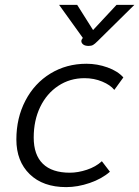

<svg xmlns="http://www.w3.org/2000/svg" viewBox="-20 -756 570 786"><path d="M47 -185Q47 -273 84 -344Q121 -415 186.5 -455Q252 -495 334 -495Q378 -495 420 -480Q462 -465 485 -439L448 -388Q432 -408 398.5 -422Q365 -436 326 -436Q266 -436 218.5 -404.5Q171 -373 144.5 -318Q118 -263 118 -193Q118 -122 155.5 -85.5Q193 -49 266 -49Q299 -49 335.5 -61Q372 -73 397 -96L430 -53Q397 -24 347.5 -7Q298 10 251 10Q156 10 101.5 -43Q47 -96 47 -185ZM313 -588Q313 -593 316 -596L319 -601L222 -736H296L361 -633L457 -736H530L379 -587Q368 -576 361 -572Q354 -568 343 -568Q328 -568 320.5 -574Q313 -580 313 -588Z"/></svg>

Font: Niramit Light
Style: Italic
Weight: 300
Italic angle: -10°
Designer: Katatrad Aksorn Co.,Ltd.
Foundry: Cadson Demak Co.,Ltd.
Version: Version 1.000; ttfautohint (v1.6)